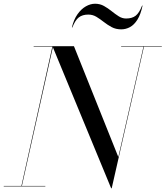

<svg xmlns="http://www.w3.org/2000/svg" viewBox="-55 -997 886 1027"><path d="M539.5 10 225.5 -750H340.5L578 -157L713 -750H715.5L542.5 10ZM-35 0V-2.5H187.5V0ZM59 0 225 -747.5H125V-750H229L61.5 0ZM593 -747.5V-750H810.5V-747.5ZM593.5 -840Q564.5 -840 542.2 -852Q520 -864 500.2 -879.5Q480.5 -895 460.8 -907Q441 -919 417.5 -919Q386 -919 366.5 -904Q347 -889 332 -850H329.5Q339.5 -892.5 359.5 -920.8Q379.5 -949 404.2 -963Q429 -977 453.5 -977Q480 -977 501.2 -965Q522.5 -953 541.8 -937.5Q561 -922 579.8 -910Q598.5 -898 619.5 -898Q651.5 -898 670.8 -913Q690 -928 705 -967H707.5Q697.5 -919.5 680 -891.8Q662.5 -864 640.2 -852Q618 -840 593.5 -840Z"/></svg>

Font: Bodoni Moda 72pt
Style: Italic
Weight: 400
Italic angle: -13°
Designer: Owen Earl
Foundry: indestructible type
Version: Version 2.005